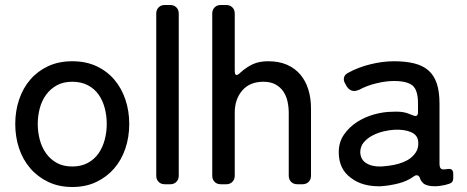

<svg xmlns="http://www.w3.org/2000/svg" viewBox="-20 -737 1867 768"><path d="M269 11Q215 11 172.5 -9.5Q130 -30 100.5 -64.5Q71 -99 56 -144.5Q41 -190 41 -241Q41 -293 56.5 -339Q72 -385 101.5 -419Q131 -453 173 -472.5Q215 -492 269 -492Q324 -492 366.5 -472Q409 -452 438 -417.5Q467 -383 482 -337.5Q497 -292 497 -241Q497 -189 481.5 -143Q466 -97 436.5 -63Q407 -29 365 -9Q323 11 269 11ZM269 -71Q305 -71 331.5 -85.5Q358 -100 374.5 -124Q391 -148 399 -178.5Q407 -209 407 -241Q407 -274 399 -304.5Q391 -335 374.5 -358.5Q358 -382 331.5 -396Q305 -410 269 -410Q233 -410 207 -395.5Q181 -381 164 -357.5Q147 -334 139 -303.5Q131 -273 131 -241Q131 -209 139 -178.5Q147 -148 164 -124Q181 -100 207 -85.5Q233 -71 269 -71Z M605 -34V-683Q605 -698 614.5 -707.5Q624 -717 639 -717H661Q676 -717 685.5 -707.5Q695 -698 695 -683V-34Q695 -19 685.5 -9.5Q676 0 661 0H639Q624 0 614.5 -9.5Q605 -19 605 -34Z M829 -34V-683Q829 -698 838.5 -707.5Q848 -717 863 -717H885Q900 -717 909.5 -707.5Q919 -698 919 -683V-455Q919 -437 926 -437Q932 -437 942 -447Q968 -470 993 -481Q1018 -492 1053 -492Q1096 -492 1128 -478Q1160 -464 1181.5 -438.5Q1203 -413 1213.5 -378.5Q1224 -344 1224 -303V-34Q1224 -19 1214.5 -9.5Q1205 0 1190 0H1169Q1154 0 1144.5 -9.5Q1135 -19 1135 -34V-284Q1135 -309 1130 -331.5Q1125 -354 1113 -371.5Q1101 -389 1081.5 -399.5Q1062 -410 1034 -410Q979 -410 949 -375Q919 -340 919 -287V-34Q919 -19 909.5 -9.5Q900 0 885 0H863Q848 0 838.5 -9.5Q829 -19 829 -34Z M1503 8Q1429 10 1383 -26Q1335 -61 1335 -128Q1335 -168 1355.5 -198Q1376 -228 1407.5 -248.5Q1439 -269 1477 -279.5Q1515 -290 1550 -290Q1584 -292 1607 -285L1631 -276Q1637 -273 1642 -273Q1652 -273 1652 -288V-323Q1652 -377 1630 -395Q1608 -413 1556 -413Q1523 -413 1484.5 -403.5Q1446 -394 1417 -378Q1405 -373 1397 -373Q1379 -373 1367 -391L1361 -402Q1353 -415 1356 -427Q1359 -439 1373 -446Q1413 -468 1462 -480Q1511 -492 1556 -492Q1602 -492 1636.5 -483.5Q1671 -475 1693.5 -455.5Q1716 -436 1727 -403.5Q1738 -371 1738 -323V-82Q1738 -63 1748 -60Q1755 -58 1771 -61Q1793 -64 1793 -42V-24Q1793 -7 1777 -2L1760 3Q1738 8 1719 8Q1687 8 1673 -4Q1669 -8 1665.5 -12.5Q1662 -17 1660 -24Q1656 -36 1647 -36Q1641 -36 1636 -32Q1609 -12 1572.5 -3Q1536 6 1503 8ZM1504 -71Q1520 -72 1538.5 -74.5Q1557 -77 1574.5 -82Q1592 -87 1608 -95.5Q1624 -104 1635 -117Q1655 -138 1653 -168Q1652 -196 1625 -208Q1599 -220 1557 -218Q1538 -217 1514.5 -211.5Q1491 -206 1470 -195Q1449 -184 1435 -167.5Q1421 -151 1421 -127Q1423 -98 1444 -85Q1467 -70 1504 -71Z"/></svg>

Font: Higure Gothic Medium
Style: Regular
Weight: 500
Designer: Yoshimichi Ohira
Foundry: Positype
Version: Version 1.000